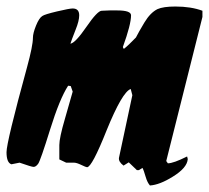

<svg xmlns="http://www.w3.org/2000/svg" viewBox="-30 -500 641 589"><path d="M480 -6 485 1Q502 1 544 -20L546 -12Q544 15 500 42Q460 67 430 69Q422 60 417 43Q411 22 407 15L396 22H390L365 -2L349 8Q333 -4 335 -16L376 -208L371 -227Q345 -218 297 -100Q252 13 237 13Q234 13 219.5 6Q205 -1 197 -1H173L152 -11V-55Q152 -77 169 -135Q192 -214 193 -219L187 -236L179 -237Q153 -197 123.5 -102Q94 -7 87 2.5Q80 12 73 12Q67 12 30 -1L5 4Q-10 -1 -10 -33Q-10 -64 53 -294Q71 -360 71 -384Q71 -398 80.5 -421.5Q90 -445 100 -451Q107 -456 145 -465Q183 -474 193 -474Q213 -474 213 -453Q213 -436 202 -409Q189 -376 186 -366Q201 -368 235 -417.5Q269 -467 282 -467Q290 -467 306 -468Q322 -468 330 -468Q372 -468 372 -453Q372 -425 347 -356L348 -353L350 -350Q364 -361 387 -385Q395 -401 413 -431Q431 -461 453 -472Q471 -480 508 -480Q556 -480 591 -467Q591 -448 591 -448Z"/></svg>

Font: Ode an Erik AH
Style: Regular
Weight: 400
Designer: Andreas Höfeld
Foundry: Fontgrube AH
Version: Version 2.00